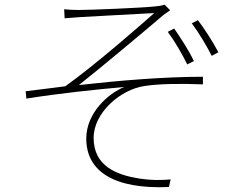

<svg xmlns="http://www.w3.org/2000/svg" viewBox="-20 -766 1040 808"><path d="M252 -689 316 -694C360 -697 583 -708 629 -711C566 -655 382 -494 255 -403C206 -397 141 -388 88 -382L91 -351C227 -373 382 -389 503 -400C436 -373 343 -291 343 -183C343 -44 461 31 691 21L698 -11C663 -8 624 -6 564 -15C472 -30 374 -66 374 -186C374 -291 486 -389 588 -404C645 -413 735 -415 834 -411V-443C671 -443 480 -427 312 -408C403 -480 592 -638 668 -703C676 -709 690 -719 696 -723L673 -746C663 -743 647 -740 633 -739C581 -733 358 -724 314 -724C287 -724 267 -725 250 -727ZM787 -668C817 -628 849 -574 871 -531L899 -546C874 -594 836 -651 813 -681ZM686 -632C715 -593 747 -538 768 -495L796 -509C772 -559 735 -614 713 -646Z"/></svg>

Font: Genne Gothic ExtraLight
Style: Regular
Weight: 250
Designer: Ryoko NISHIZUKA (kana & ideographs); Paul D. Hunt (Latin, Greek & Cyrillic); Wenlong ZHANG (bopomofo); Sandoll Communica
Foundry: Adobe Systems Incorporated
Version: Version 1.004;PS 1.004;hotconv 16.6.51;makeotf.lib2.5.65220